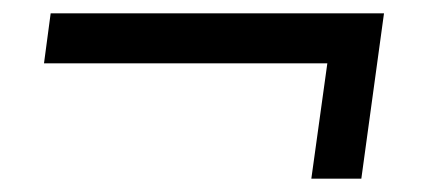

<svg xmlns="http://www.w3.org/2000/svg" viewBox="-20 -308 647 288"><path d="M522 -40 556 -288H56L46 -213H471L447 -40Z"/></svg>

Font: Plus Jakarta Sans
Style: Italic
Weight: 400
Italic angle: -8°
Designer: Gumpita Rahayu
Foundry: Tokotype
Version: Version 2.071;gftools[0.9.30]